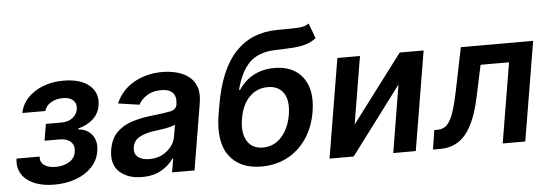

<svg xmlns="http://www.w3.org/2000/svg" viewBox="-49 -894 3009 1052"><g transform="rotate(-5 1455.5 -368.0)"><path d="M17 -149.5H144.5Q141 -119.3 163.7 -102.5Q186.4 -85.6 227.3 -85.6Q268.8 -85.6 300.6 -103.9Q332.4 -122.2 338.1 -159.4Q344.1 -192.5 323.2 -213.1Q302.2 -233.7 262.1 -233.7H178.3L193.9 -324.9H277.7Q317.1 -324.9 340.9 -343.4Q364.7 -361.9 369.7 -389.9Q374.3 -420.5 355.6 -439.1Q337 -457.7 298.3 -457.7Q260.3 -457.7 231.9 -440.3Q203.5 -422.9 197.4 -395.6H70.7Q79.9 -443.2 113.6 -478.5Q147.4 -513.8 198.2 -533.2Q248.9 -552.6 308.6 -552.6Q404.1 -552.6 452.8 -510.5Q501.4 -468.4 490.1 -399.5Q482.6 -355.5 450.3 -326.3Q418 -297.2 369.3 -284.8L367.9 -279.1Q416.2 -276.3 443.4 -241.3Q470.5 -206.3 461.3 -151.3Q453.1 -101.2 418.5 -64.8Q383.9 -28.4 330.4 -8.9Q277 10.7 212 10.7Q149.1 10.7 102.8 -8.3Q56.5 -27.3 33.4 -63.2Q10.3 -99.1 17 -149.5Z M693.5 11Q615.8 11 570.3 -30.9Q524.9 -72.8 538 -153.1Q548.3 -214.5 583.6 -248.4Q619 -282.3 668.9 -297.8Q718.8 -313.2 772.4 -318.9Q845.5 -326.7 878.4 -333.8Q911.2 -340.9 915.8 -367.9V-370Q922.2 -410.2 903.1 -432.2Q883.9 -454.2 839.1 -454.2Q792.3 -454.2 760.3 -433.8Q728.3 -413.4 713.8 -384.9L597.3 -402Q630.3 -476.6 699 -514.6Q767.8 -552.6 853.7 -552.6Q892.8 -552.6 930.2 -543.3Q967.7 -534.1 996.6 -512.8Q1025.6 -491.5 1039.2 -455.3Q1052.9 -419 1043.7 -365.1L983 0H859.4L872.2 -74.9H867.9Q845.2 -40.5 801.5 -14.7Q757.8 11 693.5 11ZM742.2 -83.5Q800.1 -83.5 840 -116.8Q880 -150.2 887.4 -195.7L898.1 -259.9Q888.8 -253.2 866.1 -248Q843.4 -242.9 818.4 -239.3Q793.3 -235.8 776.3 -233.3Q732.2 -227.3 700.3 -209.9Q668.3 -192.5 662.6 -155.2Q657 -120 679.5 -101.7Q702.1 -83.5 742.2 -83.5Z M1675.8 -747.2 1707 -664.1Q1680 -643.5 1649 -634.4Q1617.9 -625.4 1577.9 -622.7Q1538 -620 1483.7 -618.6Q1391.7 -616.5 1341.1 -568.4Q1290.5 -520.2 1264.2 -418.3H1270.2Q1340.2 -521 1467.7 -521Q1535.2 -521 1582 -490.8Q1628.9 -460.6 1648.8 -403.1Q1668.7 -345.5 1655.2 -263.5Q1641 -179.3 1599.1 -117.7Q1557.2 -56.1 1493.8 -22.7Q1430.4 10.7 1351.2 10.7Q1231.9 10.7 1174.2 -67.1Q1116.5 -144.9 1141 -294.4L1149.5 -343.4Q1181.8 -535.9 1269.4 -630.7Q1356.9 -725.5 1497.9 -727.3Q1511.4 -727.6 1524 -727.6Q1536.6 -727.6 1548.3 -727.6Q1590.9 -727.6 1622.3 -729.9Q1653.8 -732.2 1675.8 -747.2ZM1368.3 -92.3Q1427.9 -92.3 1469.6 -137.4Q1511.4 -182.5 1524.5 -259.9Q1536.6 -336.3 1509.1 -378Q1481.5 -419.7 1421.9 -419.7Q1362.2 -419.7 1321 -378Q1279.8 -336.3 1266.7 -259.9Q1253.6 -182.9 1280.9 -137.6Q1308.2 -92.3 1368.3 -92.3Z M1878.9 -174 2159.1 -545.5H2290.8L2199.9 0H2076L2137.4 -371.8L1858.3 0H1725.5L1816.4 -545.5H1940.7Z M2294.4 0 2311.1 -105.8H2329.9Q2358 -105.8 2378 -123.4Q2398.1 -141 2414.1 -184.3Q2430 -227.6 2446 -304L2495.4 -545.5H2893.1L2802.2 0H2677.9L2751.4 -440H2594.8L2557.2 -264.2Q2528.1 -127.8 2475.1 -63.9Q2422.2 0 2334.2 0Z"/></g></svg>

Font: Inter UI Semi Bold
Style: Italic
Weight: 600
Italic angle: -9.39999°
Designer: Rasmus Andersson
Foundry: rsms
Version: 3.2;8d6f07862